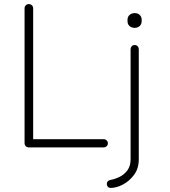

<svg xmlns="http://www.w3.org/2000/svg" viewBox="-20 -720 830 938"><path d="M487 -40Q495 -40 501 -34Q507 -28 507 -20Q507 -11 501 -5.5Q495 0 487 0H120Q111 0 105.5 -6Q100 -12 100 -20V-680Q100 -688 106 -694Q112 -700 121 -700Q130 -700 136 -694Q142 -688 142 -680V-22L124 -40ZM658 58Q658 103 635 134Q612 165 580.5 181.5Q549 198 521 198Q512 198 507 192.5Q502 187 502 180V178Q502 170 507.5 165Q513 160 520 159Q542 155 564.5 144Q587 133 602.5 112Q618 91 618 58V-480Q618 -488 623.5 -494Q629 -500 638 -500Q647 -500 652.5 -494Q658 -488 658 -480ZM638 -584Q622 -584 612.5 -593Q603 -602 603 -616V-624Q603 -638 613 -647Q623 -656 639 -656Q653 -656 662.5 -647Q672 -638 672 -624V-616Q672 -602 662.5 -593Q653 -584 638 -584Z"/></svg>

Font: Quicksand Light Light
Style: Regular
Weight: 300
Version: Version 3.006